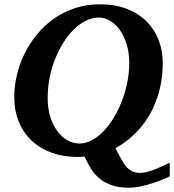

<svg xmlns="http://www.w3.org/2000/svg" viewBox="-20 -707 804 887"><path d="M577.1 -416Q577.1 -464.4 564.9 -503.2Q552.7 -542 533 -569.3Q513.2 -596.7 488 -611.3Q462.9 -626 437 -626Q406.7 -626 377.4 -611.6Q348.1 -597.2 321.8 -571.5Q295.4 -545.9 273.2 -510.7Q251 -475.6 234.6 -434.3Q218.3 -393.1 209.2 -347.2Q200.2 -301.3 200.2 -253.9Q200.2 -206.1 212.4 -167.2Q224.6 -128.4 244.9 -101.1Q265.1 -73.7 291.7 -58.8Q318.4 -43.9 347.2 -43.9Q376 -43.9 404.3 -59.1Q432.6 -74.2 458.3 -100.8Q483.9 -127.4 505.6 -163.3Q527.3 -199.2 543.2 -240.7Q559.1 -282.2 568.1 -326.9Q577.1 -371.6 577.1 -416ZM764.2 107.9Q757.3 111.3 737.3 119.9Q717.3 128.4 690.4 137.5Q663.6 146.5 632.8 153.3Q602.1 160.2 574.2 160.2Q527.8 160.2 494.9 148.2Q461.9 136.2 438.5 116.5Q415 96.7 399.2 70.6Q383.3 44.4 370.1 16.1Q363.3 17.1 355.2 17.6Q347.2 18.1 337.9 18.1Q272.9 18.1 219.2 -1.2Q165.5 -20.5 127 -56.6Q88.4 -92.8 67.1 -143.8Q45.9 -194.8 45.9 -258.8Q45.9 -308.6 57.9 -359.9Q69.8 -411.1 93.3 -458.7Q116.7 -506.3 150.6 -547.9Q184.6 -589.4 228.5 -620.4Q272.5 -651.4 325.9 -669.2Q379.4 -687 441.9 -687Q513.2 -687 567.4 -665.5Q621.6 -644 658.2 -606.9Q694.8 -569.8 713.4 -520.8Q731.9 -471.7 731.9 -416Q731.9 -389.6 728.8 -357.4Q725.6 -325.2 716.6 -290.3Q707.5 -255.4 692.1 -219Q676.8 -182.6 652.6 -147.7Q628.4 -112.8 594 -80.6Q559.6 -48.3 513.2 -22Q527.3 3.4 538.1 24.4Q548.8 45.4 561 60.3Q573.2 75.2 588.9 83.5Q604.5 91.8 627.9 91.8Q641.1 91.8 654.8 88.6Q668.5 85.4 684.6 79.6Q700.7 73.7 720 64.9Q739.3 56.2 764.2 44.9Z"/></svg>

Font: Charis SIL
Style: Bold Italic
Weight: 700
Italic angle: -11°
Foundry: SIL International
Version: Version 4.112